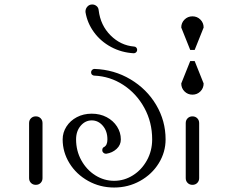

<svg xmlns="http://www.w3.org/2000/svg" viewBox="-20 -853 1040 858"><path d="M260 -230Q260 -261 277 -287.5Q294 -314 323.5 -329.5Q353 -345 390 -345Q427 -345 456.5 -329.5Q486 -314 503 -287.5Q520 -261 520 -230Q520 -205 501 -187.5Q482 -170 455 -166H453Q447 -166 442 -170.5Q437 -175 437 -181Q437 -193 445 -196Q460 -204 460 -230Q460 -267 439.5 -291Q419 -315 390 -315Q361 -315 340.5 -291Q320 -267 320 -230Q320 -179 343.5 -136.5Q367 -94 406 -69.5Q445 -45 490 -45Q535 -45 574 -69.5Q613 -94 636.5 -136.5Q660 -179 660 -230Q660 -307 625 -371Q590 -435 531 -473.5Q472 -512 402 -515Q396 -515 391.5 -519Q387 -523 387 -530Q387 -536 391.5 -540.5Q396 -545 402 -545Q490 -542 563 -498.5Q636 -455 678 -384Q720 -313 720 -230Q720 -173 689.5 -123.5Q659 -74 606 -44.5Q553 -15 490 -15Q427 -15 374 -44.5Q321 -74 290.5 -123.5Q260 -173 260 -230ZM110 -57V-303Q110 -316 118.5 -324.5Q127 -333 140 -333Q153 -333 161.5 -324.5Q170 -316 170 -303V-57Q170 -44 161.5 -35.5Q153 -27 140 -27Q127 -27 118.5 -35.5Q110 -44 110 -57ZM810 -57V-303Q810 -316 818.5 -324.5Q827 -333 840 -333Q853 -333 861.5 -324.5Q870 -316 870 -303V-57Q870 -44 861.5 -35.5Q853 -27 840 -27Q827 -27 818.5 -35.5Q810 -44 810 -57ZM362 -799V-802Q362 -814 370.5 -823.5Q379 -833 392 -833Q403 -833 411.5 -826Q420 -819 421 -807Q429 -740 474 -695Q519 -650 579 -645Q585 -645 589 -640.5Q593 -636 593 -630Q593 -624 588.5 -619.5Q584 -615 578 -615Q523 -618 476.5 -643Q430 -668 400 -709Q370 -750 362 -799ZM840 -780Q861 -780 875.5 -765.5Q890 -751 890 -730L850 -630H830L790 -730Q790 -751 804.5 -765.5Q819 -780 840 -780ZM790 -480 830 -580H850L890 -480Q890 -459 875.5 -444.5Q861 -430 840 -430Q819 -430 804.5 -444.5Q790 -459 790 -480Z"/></svg>

Font: GL-CurulMinamoto Light
Style: Regular
Weight: 300
Designer: Eunice (kana); Ryoko NISHIZUKA 西塚涼子 (ideographs); Frank Grießhammer (Latin, Greek & Cyrillic); Wenlong ZHANG
Foundry: Gutenberg Labo; Adobe
Version: Version 1.002